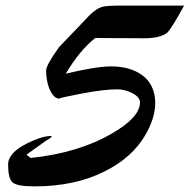

<svg xmlns="http://www.w3.org/2000/svg" viewBox="-20 -663 675 683"><path d="M634.8 -643.1Q591.8 -564 575.2 -546.9Q549.8 -526.9 493.2 -526.9L318.8 -527.8Q264.2 -484.9 213.9 -400.9Q322.8 -426.8 375 -426.8Q441.4 -426.8 483.9 -397Q530.3 -364.3 532.2 -299.8Q533.2 -244.1 496.1 -181.2Q449.2 -101.6 352.1 -53.2Q246.1 0 103 0Q39.6 0 24.2 -14.6Q8.8 -29.3 8.8 -77.1Q8.8 -120.1 78.1 -153.8Q126.5 -177.7 157.2 -179.2Q162.6 -179.2 164.1 -178.2Q164.1 -173.8 146 -164.1L74.2 -112.8L88.9 -101.1Q258.8 -118.7 377.9 -188Q476.1 -244.6 478 -296.9Q479 -318.4 447.8 -333Q422.4 -345.2 397.9 -345.2Q349.6 -345.2 270.5 -330.1Q191.4 -314.9 191.4 -312.5Q191.4 -312 191.9 -312Q168.9 -312 153.8 -352.1Q145 -376 144 -411.1Q143.6 -430.7 189.9 -495.1L294.9 -605Q321.8 -633.3 346.2 -639.2Q362.8 -643.1 409.2 -643.1Z"/></svg>

Font: Navilu
Style: Normal
Weight: 400
Foundry: Aravinda
Version: Version 1.2